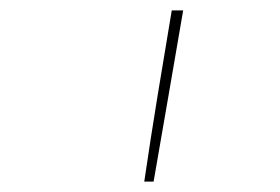

<svg xmlns="http://www.w3.org/2000/svg" viewBox="-20 -792 540 370"><path d="M258 -442Q270 -524 283.5 -606.5Q297 -689 311 -772H333Q319 -689 304.5 -606.5Q290 -524 276 -442Z"/></svg>

Font: Iosevka SS18 Thin
Style: Italic
Weight: 100
Italic angle: -9°
Monospace: yes
Designer: Belleve Invis
Foundry: Belleve Invis
Version: Version 25.1.1; ttfautohint (v1.8.4)